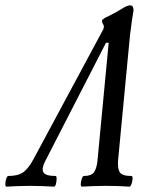

<svg xmlns="http://www.w3.org/2000/svg" viewBox="-89 -696 536 719"><path d="M-65 3Q-69 3 -69 -7Q-69 -17 -65.5 -27Q-62 -37 -58 -37Q-20 -37 -0.5 -52Q19 -67 37 -101L296 -583Q299 -588 299.5 -591.5Q300 -595 300 -597Q300 -599 299 -601.5Q298 -604 296 -607Q293 -612 293 -618Q293 -625 318 -636Q345 -649 367 -663Q387 -676 399 -676Q411 -676 411 -657Q408 -640 405 -619Q402 -598 398 -566L353 -94Q351 -65 359.5 -51Q368 -37 403 -37Q408 -37 407.5 -27Q407 -17 403.5 -7Q400 3 395 3Q359 0 306 0Q280 0 257.5 1Q235 2 218 3Q213 3 213.5 -7Q214 -17 217.5 -27Q221 -37 225 -37Q253 -37 263 -51Q273 -65 276 -94L318 -536H308L80 -92Q66 -65 73.5 -51Q81 -37 119 -37Q123 -37 123 -27Q123 -17 120.5 -7Q118 3 113 3Q95 2 72.5 1Q50 0 24 0Q-2 0 -25 1Q-48 2 -65 3Z"/></svg>

Font: Junicode Two Beta Condensed Medium
Style: Italic
Weight: 500
Width: 3
Italic angle: -9°
Version: Version 1.053; ttfautohint (v1.8.4)